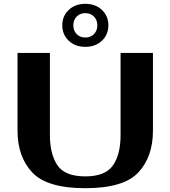

<svg xmlns="http://www.w3.org/2000/svg" viewBox="-20 -978 895 1008"><path d="M72 -292V-700H242V-269Q242 -170 281 -111Q320 -52 428 -52Q532 -52 572.5 -109Q613 -166 613 -269V-700H783V-292Q783 -155 706 -72.5Q629 10 428 10Q227 10 149.5 -72.5Q72 -155 72 -292ZM307 -845Q307 -894 341 -926Q375 -958 428 -958Q481 -958 515 -926Q549 -894 549 -845Q549 -796 515 -764Q481 -732 428 -732Q375 -732 341 -764Q307 -796 307 -845ZM491 -845Q491 -873 473.5 -891Q456 -909 428 -909Q400 -909 382.5 -891Q365 -873 365 -845Q365 -817 382.5 -799Q400 -781 428 -781Q456 -781 473.5 -799Q491 -817 491 -845Z"/></svg>

Font: Fahkwang
Style: Bold
Weight: 700
Designer: Suppakit Chalermlarp | Katatrad Co.,Ltd.
Foundry: Cadson Demak Co.,Ltd.
Version: Version 1.000; ttfautohint (v1.6)